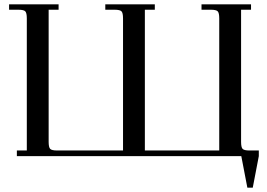

<svg xmlns="http://www.w3.org/2000/svg" viewBox="-20 -722 1236 888"><path d="M22 -677V-702H251V-677H205V-66Q205 -41 212 -33.5Q219 -26 244 -26H549V-637Q549 -662 542 -669.5Q535 -677 510 -677H467V-702H696V-677H650V-26H994V-637Q994 -662 987 -669.5Q980 -677 955 -677H912V-702H1141V-677H1095V-66Q1095 -41 1102 -33.5Q1109 -26 1134 -26H1177V0L1149 146H1124L1096 0H58V-26H104V-637Q104 -662 97 -669.5Q90 -677 65 -677Z"/></svg>

Font: Dihjauti
Style: Bold
Weight: 700
Designer: T. Christopher White
Version: Version 3.0.0